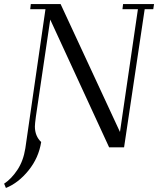

<svg xmlns="http://www.w3.org/2000/svg" viewBox="-27 -722 775 941"><path d="M-6.8 178.2Q28.8 154.8 58.1 110.8Q87.4 66.9 97.2 4.9L195.8 -676.8H121.1L124 -702.1H270L561 -75.2L648.9 -676.8H573.2L576.2 -702.1H728L724.1 -676.8H682.1L581.1 0H507.8L219.2 -626L148.9 -150.9Q144 -114.3 144 -102.1Q144 -55.2 174.8 -25.9Q162.6 51.8 112.8 113.3Q63 174.8 2 199.2Z"/></svg>

Font: Dehuti Alt
Style: Italic
Weight: 400
Version: Version 1.2